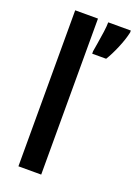

<svg xmlns="http://www.w3.org/2000/svg" viewBox="-146 -820 624 879"><g transform="rotate(20 166.5 -380.0)"><path d="M173 0H62V-760H173ZM333 -750Q325 -714 307 -671.5Q289 -629 271 -600H203V-612Q205 -625 210 -654Q215 -683 219 -712.5Q223 -742 223 -760H333Z"/></g></svg>

Font: Noto Sans Sinhala ExtraCondensed SemiBold
Style: Regular
Weight: 600
Width: 2
Designer: Jelle Bosma - Monotype Design Team
Foundry: Monotype Imaging Inc.
Version: Version 2.006; ttfautohint (v1.8.4.7-5d5b)